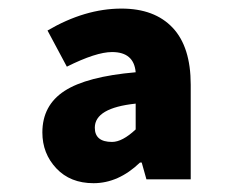

<svg xmlns="http://www.w3.org/2000/svg" viewBox="-20 -833 540 436"><path d="M192.4 -417Q139.6 -417 107.9 -450.7Q76.2 -484.4 76.2 -532.2Q76.2 -593.8 126.5 -626.5Q176.8 -659.2 288.1 -668.9Q284.2 -714.8 234.4 -714.8Q198.2 -714.8 131.8 -681.6L87.9 -763.7Q172.9 -813.5 255.9 -813.5Q331.1 -813.5 372.1 -770Q413.1 -726.6 413.1 -640.6V-425.8H312.5L301.8 -463.9H297.9Q249 -417 192.4 -417ZM234.4 -510.7Q257.8 -510.7 288.1 -539.1V-597.7Q195.3 -587.9 195.3 -543Q195.3 -510.7 234.4 -510.7Z"/></svg>

Font: Gen Shin Gothic Monospace Heavy
Style: Bold
Weight: 800
Designer: [Source Han Sans]
Ryoko NISHIZUKA  (kana & ideographs); Paul D. Hunt (Latin, Greek & Cyrillic); Wenlong ZHANG  (bopomofo
Version: Version 1.002.20150607